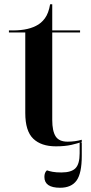

<svg xmlns="http://www.w3.org/2000/svg" viewBox="-20 -679 428 904"><path d="M243 10Q286 10 316.5 3Q347 -4 365 -11V-21Q334 -12 298 -12Q258 -12 242 -37Q226 -62 226 -114V-526H357V-536H226V-659H216Q209 -617 191.5 -593Q174 -569 149 -557Q102 -533 22 -536V-526H99V-147Q99 -62 136.5 -26Q174 10 243 10ZM263 205Q316 205 340.5 171Q365 137 365 55V-9H355V43Q355 93 335.5 113Q316 133 269 133Q244 133 228 130Q212 127 201 123Q189 133 189 154Q189 205 263 205Z"/></svg>

Font: Noto Serif Display Semi
Style: Regular
Weight: 600
Designer: Monotype Design Team
Foundry: Monotype Imaging Inc.
Version: Version 1.900